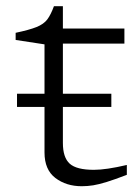

<svg xmlns="http://www.w3.org/2000/svg" viewBox="-20 -606 460 632"><path d="M187 -135.5Q187 -87.5 209.5 -67.2Q232 -47 289 -47Q329.5 -47 397.5 -63V-30.5Q357 -15 331.2 -7Q305.5 1 286.8 4Q268 7 249 7Q198 7 162.2 -20.2Q126.5 -47.5 126.5 -104V-254H36V-297.5H126.5V-460L31.5 -474.5V-498Q76.5 -507.5 100.2 -517Q124 -526.5 135.8 -542.2Q147.5 -558 157.5 -585.5H187V-512H389.5V-462.5H187V-297.5H346.5V-254H187Z"/></svg>

Font: Newsreader 6pt Light
Style: Regular
Weight: 300
Designer: Hugues Gentile
Foundry: Production Type
Version: Version 1.003; ttfautohint (v1.8.3)